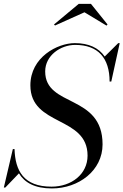

<svg xmlns="http://www.w3.org/2000/svg" viewBox="-44 -990 658 1024"><path d="M406.5 -924.5 524 -853.5 529.5 -859.5 441 -969.5H376L244 -859.5L249.5 -854ZM-15.5 10 57 -65.5C87 -16 141.5 15 233 15C375.5 15 503 -80 503 -220C503 -490 197 -416 197 -609C197 -695 280 -750.5 357 -750.5C479.5 -750.5 540.5 -680 540.5 -555H549.5L594.5 -760H586.5L514.5 -688.5C482.5 -735 429 -760 355 -760C262.5 -760 118 -685 118 -535C118 -315 423 -373 423 -160C423 -61 337 5.5 231 5.5C82 5.5 37 -79.5 33.5 -195H24.5L-23.5 10Z"/></svg>

Font: Bodoni* 24pt
Style: Italic
Weight: 400
Italic angle: -13°
Version: Version 2.3